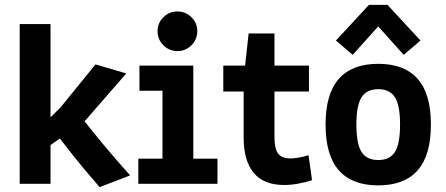

<svg xmlns="http://www.w3.org/2000/svg" viewBox="-20 -763 1850 797"><path d="M393.5 13.7Q358 -27.3 327.8 -63.3Q297.7 -99.4 269.8 -135Q241.9 -170.6 212.3 -209.2L254 -205.6L140.4 -126.9L189.7 -207.7V0H61.8V-663.1H189.7V-250.3L164.4 -250.7L231.7 -317.7L376.4 -495.7L504.3 -458.1L296.6 -219.8L302 -296.4Q350.6 -233.6 404.8 -168.3Q458.9 -103 520.2 -34.8Z M554.2 0V-104.4H654.5V-386.3H558.8V-490.8H782.4V-104.4H882.7V0ZM716.5 -551Q682.4 -551 658.3 -575.1Q634.1 -599.3 634.1 -633.9Q634.1 -667.5 658.3 -691.5Q682.4 -715.4 716.5 -715.4Q750.6 -715.4 774.7 -691.5Q798.9 -667.5 798.9 -633.9Q798.9 -599.3 774.7 -575.1Q750.6 -551 716.5 -551Z M1159.1 4.9Q1075.2 4.9 1033.3 -45.3Q991.4 -95.5 991.4 -192.2V-433.2L1046.1 -383.1H906.9V-490.8H1048.1L991.4 -436.1L1012.1 -624.2H1119.3V-436.1L1064.7 -490.8H1262.5V-383.1H1064.7L1119.3 -433.2V-195.2Q1119.3 -144.8 1134.8 -125Q1150.2 -105.3 1187.1 -105.3Q1200.1 -105.3 1222.5 -109.3Q1244.9 -113.4 1260.7 -119.1L1275.3 -15Q1249.5 -6.5 1218.7 -0.8Q1187.9 4.9 1159.1 4.9Z M1550.1 6.5Q1441.6 6.5 1386.6 -55.9Q1331.5 -118.3 1331.5 -246Q1331.5 -373.6 1386.6 -435.8Q1441.6 -498.1 1550.1 -498.1Q1658.5 -498.1 1713.6 -435.8Q1768.7 -373.6 1768.7 -246Q1768.7 -118.3 1713.6 -55.9Q1658.5 6.5 1550.1 6.5ZM1550.1 -98.7Q1598.5 -98.7 1619.6 -132.5Q1640.7 -166.3 1640.7 -246Q1640.7 -325.6 1619.3 -359.2Q1597.8 -392.8 1550.1 -392.8Q1502.3 -392.8 1480.9 -359.2Q1459.4 -325.6 1459.4 -246Q1459.4 -166.3 1480.6 -132.5Q1501.7 -98.7 1550.1 -98.7ZM1444.1 -535.3 1374.5 -594.8 1511.6 -742.9H1588.4L1725.5 -594.8L1655.9 -535.3L1549.9 -653.3Z"/></svg>

Font: Anaheim
Style: Regular
Weight: 400
Designer: Vernon Adams
Foundry: Vernon Adams
Version: Version 2.001